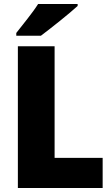

<svg xmlns="http://www.w3.org/2000/svg" viewBox="-20 -947 566 967"><path d="M371 -917V-927H172C144 -882 95 -824 62 -781V-767H186C238 -806 331 -880 371 -917ZM70 0H497V-152H255V-714H70Z"/></svg>

Font: Noto Sans Arabic SemCond Blk
Style: Regular
Weight: 900
Width: 4
Designer: Monotype Design Team, Nadine Chahine, Nizar Qandah and Khaled Hosny
Foundry: Monotype Imaging Inc.
Version: Version 2.012